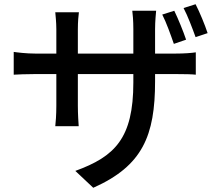

<svg xmlns="http://www.w3.org/2000/svg" viewBox="-20 -820 1040 910"><path d="M964 -663C951 -703 926 -763 907 -800L850 -782C870 -744 891 -688 907 -644ZM862 -632C849 -671 824 -732 806 -769L749 -751C769 -712 789 -655 804 -612ZM715 -566V-682C715 -722 719 -754 720 -769H607C609 -755 612 -722 612 -682V-566H349V-681C349 -718 352 -748 354 -762H242C243 -748 247 -716 247 -681V-566H149C103 -566 58 -572 45 -574V-466C62 -467 103 -469 149 -469H247V-319C247 -278 244 -236 242 -222H353C352 -236 349 -279 349 -319V-469H612V-429C612 -164 524 -78 337 -10L422 70C656 -34 715 -177 715 -435V-469H809C857 -469 893 -468 908 -466V-572C889 -569 857 -566 808 -566Z"/></svg>

Font: Genne Gothic Medium
Style: Regular
Weight: 500
Designer: Ryoko NISHIZUKA (kana & ideographs); Paul D. Hunt (Latin, Greek & Cyrillic); Wenlong ZHANG (bopomofo); Sandoll Communica
Foundry: Adobe Systems Incorporated
Version: Version 1.004;PS 1.004;hotconv 16.6.51;makeotf.lib2.5.65220